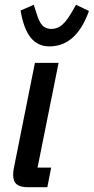

<svg xmlns="http://www.w3.org/2000/svg" viewBox="-20 -783 392 803"><path d="M97 0Q65 0 50 -12Q35 -24 35 -52Q35 -68 39 -85L126 -520H225L137 -82H194L178 0ZM187 -589Q138 -589 108.5 -625.5Q79 -662 66 -739L121 -763L132 -730Q143 -692 157 -677Q171 -662 195 -662Q219 -662 238 -677.5Q257 -693 279 -730L298 -763L352 -737Q299 -589 187 -589Z"/></svg>

Font: IBM Plex Sans Cond Medm
Style: Italic
Weight: 500
Width: 3
Italic angle: -11°
Designer: Mike Abbink, Paul van der Laan, Pieter van Rosmalen
Foundry: Bold Monday
Version: Version 1.3